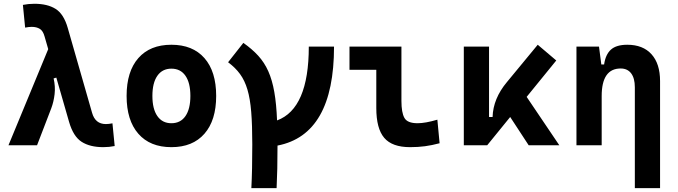

<svg xmlns="http://www.w3.org/2000/svg" viewBox="-20 -762 3556 1007"><path d="M521.5 9.8Q451.7 9.8 408 -18.3Q364.3 -46.4 342.3 -122.6L275.4 -355L261.2 -350.6Q271 -308.6 266.4 -268.3Q261.7 -228 249 -194.3L174.3 0H24.4L232.9 -504.4L213.9 -570.3Q205.6 -600.6 188.5 -610.8Q171.4 -621.1 146.5 -621.1Q131.3 -621.1 111.8 -617.2L100.1 -736.3Q128.9 -742.2 160.2 -742.2Q229 -742.2 271.7 -715.3Q314.5 -688.5 335.4 -615.2L462.9 -170.4Q479.5 -111.3 535.2 -111.3Q550.3 -111.3 569.8 -115.2L581.5 3.9Q552.7 9.8 521.5 9.8Z M878.9 9.8Q767.1 9.8 705.6 -60.5Q644 -130.9 644 -258.8Q644 -387.2 705.6 -457.3Q767.1 -527.3 878.9 -527.3Q990.7 -527.3 1052.2 -457.3Q1113.8 -387.2 1113.8 -258.8Q1113.8 -130.9 1052.2 -60.5Q990.7 9.8 878.9 9.8ZM878.9 -115.7Q926.8 -115.7 952.6 -153.1Q978.5 -190.4 978.5 -258.8Q978.5 -327.6 952.6 -364.7Q926.8 -401.9 878.9 -401.9Q831.5 -401.9 805.4 -364.7Q779.3 -327.6 779.3 -258.8Q779.3 -190.4 805.4 -153.1Q831.5 -115.7 878.9 -115.7Z M1298.3 224.6Q1300.8 176.8 1302 119.4Q1303.2 62 1303.2 -4.9Q1303.2 -105.5 1297.6 -174.8Q1292 -244.1 1277.8 -292Q1263.7 -339.8 1239 -373.5Q1214.4 -407.2 1176.3 -435.5L1256.3 -537.1Q1302.2 -504.9 1334.5 -469.5Q1366.7 -434.1 1387.2 -388.2Q1407.7 -342.3 1418.7 -279.5Q1429.7 -216.8 1433.1 -130.4Q1599.6 -191.9 1599.6 -517.6H1731.9Q1731.9 -55.7 1435.5 1.5Q1435.5 66.4 1434.3 122.1Q1433.1 177.7 1430.7 224.6Z M2130.9 9.8Q2036.6 9.8 1995.1 -39.1Q1953.6 -87.9 1953.6 -195.3V-396H1813V-517.6H2085.4V-232.9Q2085.4 -171.4 2101.1 -143.6Q2116.7 -115.7 2169.9 -115.7Q2210.9 -115.7 2273.9 -134.3L2285.6 -10.7Q2245.6 0 2209.2 4.9Q2172.9 9.8 2130.9 9.8Z M2412.6 0V-517.6H2544.9V-148.4H2563.5Q2566.4 -245.1 2638.7 -331.5L2800.3 -527.3L2897.5 -444.8L2742.2 -253.9L2913.6 0H2752.9L2655.8 -148.4L2535.2 0Z M3309.6 224.6V-304.2Q3309.6 -351.6 3290.3 -377.2Q3271 -402.8 3235.4 -402.8Q3135.7 -402.8 3135.7 -258.3V0H3003.4V-517.6H3121.6L3133.8 -423.8H3148.4Q3155.8 -476.1 3184.1 -501.7Q3212.4 -527.3 3270 -527.3Q3352.1 -527.3 3397 -477.5Q3441.9 -427.7 3441.9 -336.9V224.6Z"/></svg>

Font: Cascadia Mono PL
Style: Bold
Weight: 700
Monospace: yes
Designer: Aaron Bell
Foundry: Saja Typeworks
Version: Version 2404.023; ttfautohint (v1.8.4)